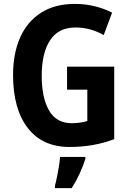

<svg xmlns="http://www.w3.org/2000/svg" viewBox="-20 -744 663 985"><path d="M324 -402H566V-30Q513 -10 456 0Q399 10 337 10Q197 10 122 -88Q47 -186 47 -359Q47 -470 83.5 -552Q120 -634 191 -679Q262 -724 364 -724Q419 -724 468 -711.5Q517 -699 555 -679L512 -564Q479 -583 442.5 -593Q406 -603 367 -603Q280 -603 237 -537.5Q194 -472 194 -355Q194 -243 231.5 -177.5Q269 -112 348 -112Q370 -112 391 -115Q412 -118 428 -123V-284H324ZM418 71Q406 109 388 148Q370 187 348 221H262V208Q267 190 272.5 163Q278 136 282.5 108.5Q287 81 288 61H418Z"/></svg>

Font: Noto Sans Lao Condensed
Style: Bold
Weight: 700
Width: 3
Designer: Monotype Design Team
Foundry: Monotype Imaging Inc.
Version: Version 2.003; ttfautohint (v1.8.4.7-5d5b)